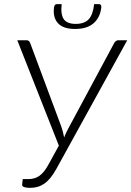

<svg xmlns="http://www.w3.org/2000/svg" viewBox="-20 -902 635 928"><path d="M118.5 -36.5Q148 -36.5 170.5 -52.2Q193 -68 213 -104.5L264.5 -198L63.5 -707.5H108.5Q115.5 -707.5 119.2 -704.2Q123 -701 125.5 -695L276 -291Q280.5 -278 284 -264.5Q287.5 -251 290 -237.5Q295 -251 301.5 -264.2Q308 -277.5 315.5 -291L532.5 -695Q536 -700.5 540.8 -704Q545.5 -707.5 552.5 -707.5H595L251.5 -84Q237.5 -59 223.2 -41.8Q209 -24.5 193.5 -14Q178 -3.5 161.2 1.2Q144.5 6 126 6Q107 6 96.5 2.2Q86 -1.5 87 -10L90 -36.5ZM346 -786.5Q388 -786.5 408.8 -809Q429.5 -831.5 435 -882H459.5Q465 -882 467.8 -877.2Q470.5 -872.5 469.5 -865.5Q464 -817 432.2 -789.5Q400.5 -762 343 -762Q286 -762 260.5 -789.5Q235 -817 241 -865.5Q242 -872.5 245 -877.2Q248 -882 253.5 -882H278Q272.5 -831.5 288.5 -809Q304.5 -786.5 346 -786.5Z"/></svg>

Font: Lato Light
Style: Italic
Weight: 300
Italic angle: -7°
Designer: Lukasz Dziedzic
Foundry: tyPoland Lukasz Dziedzic
Version: Version 2.007; 2014-02-27